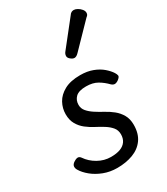

<svg xmlns="http://www.w3.org/2000/svg" viewBox="-210 -934 905 1043"><g transform="rotate(-30 242.0 -412.0)"><path d="M208 19Q163 19 124 4Q85 -11 56.5 -34.5Q28 -58 14 -82Q7 -93 7.5 -104.5Q8 -116 21 -126Q35 -136 46.5 -137.5Q58 -139 67 -127Q90 -93 128 -71.5Q166 -50 208 -50Q244 -50 267.5 -59Q291 -68 303.5 -86Q316 -104 316 -130Q316 -156 301 -174Q286 -192 263 -206.5Q240 -221 213 -235Q186 -249 163 -267Q140 -285 125 -311Q110 -337 110 -374Q110 -411 128 -444Q146 -477 184.5 -498Q223 -519 284 -519Q328 -519 362 -506Q396 -493 419 -473Q442 -453 454 -434Q461 -423 462.5 -414Q464 -405 447 -392Q434 -383 424 -383Q414 -383 404 -392Q380 -417 351.5 -433.5Q323 -450 281 -450Q235 -450 215.5 -431Q196 -412 196 -383Q196 -360 211 -342.5Q226 -325 249 -310Q272 -295 299 -280.5Q326 -266 349 -247.5Q372 -229 387 -203Q402 -177 402 -140Q402 -85 376.5 -49.5Q351 -14 307 2.5Q263 19 208 19ZM305 -615Q295 -615 282.5 -625Q270 -635 270 -646Q270 -652 272 -658Q274 -664 279 -670L401 -824Q409 -836 416 -839.5Q423 -843 431 -843Q441 -843 453.5 -836Q466 -829 475 -818Q484 -807 484 -796Q484 -788 481 -783Q478 -778 471 -773L332 -630Q318 -615 305 -615Z"/></g></svg>

Font: Playwrite AU QLD
Style: Regular
Weight: 400
Designer: Veronika Burian, José Scaglione
Foundry: TypeTogether
Version: Version 1.002